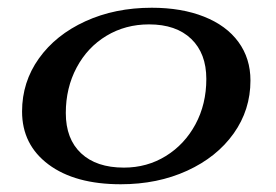

<svg xmlns="http://www.w3.org/2000/svg" viewBox="-20 -466 713 496"><path d="M37 -178Q37 -254 80.5 -315Q124 -376 200.5 -411Q277 -446 372 -446Q449 -446 507 -423Q565 -400 596 -357.5Q627 -315 627 -258Q627 -182 583.5 -121Q540 -60 463.5 -25Q387 10 292 10Q174 10 105.5 -41Q37 -92 37 -178ZM513 -262Q513 -328 474 -365.5Q435 -403 365 -403Q304 -403 255 -373.5Q206 -344 178 -291.5Q150 -239 150 -174Q150 -107 189.5 -70Q229 -33 300 -33Q360 -33 408.5 -63Q457 -93 485 -145Q513 -197 513 -262Z"/></svg>

Font: Fahkwang Medium
Style: Italic
Weight: 500
Italic angle: -10°
Version: Version 1.000; ttfautohint (v1.6)